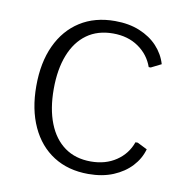

<svg xmlns="http://www.w3.org/2000/svg" viewBox="-67 -604 664 678"><g transform="rotate(10 265.5 -265.0)"><path d="M292.5 9.8Q220.2 9.8 167.7 -23.7Q115.2 -57.1 86.7 -118.9Q58.1 -180.7 58.1 -264.6Q58.1 -349.1 86.7 -410.4Q115.2 -471.7 167.7 -505.1Q220.2 -538.6 292.5 -538.6Q342.8 -538.6 381.3 -522.7Q419.9 -506.8 445.3 -479.5Q470.7 -452.1 481 -417L444.8 -398.9H437.5Q422.4 -441.9 384.5 -468Q346.7 -494.1 293.5 -494.1Q238.3 -494.1 199.7 -466.3Q161.1 -438.5 140.9 -387Q120.6 -335.4 120.6 -264.6Q120.6 -193.8 140.9 -142.3Q161.1 -90.8 199.7 -63Q238.3 -35.2 293.5 -35.2Q346.2 -35.2 384.3 -60.8Q422.4 -86.4 437.5 -129.4H445.8L481 -111.8Q471.2 -77.1 445.8 -49.8Q420.4 -22.5 381.6 -6.3Q342.8 9.8 292.5 9.8Z"/></g></svg>

Font: Comme ExtraLight
Style: Regular
Weight: 250
Version: Version 1.000;gftools[0.9.27]